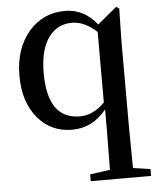

<svg xmlns="http://www.w3.org/2000/svg" viewBox="-55 -588 733 897"><g transform="rotate(-5 311.0 -139.5)"><path d="M427 -430Q369 -483 311 -483Q244 -483 204 -431Q159 -373 159 -260Q159 -44 311 -44Q373 -44 427 -99ZM617 230V262H334V230L428 217Q430 91 430 29V-66Q365 15 269 15Q170 15 108 -59Q45 -134 45 -257Q45 -384 113 -464Q180 -541 283 -541Q372 -541 433 -464L523 -539L537 -530L534 -380V29Q534 92 536 218Z"/></g></svg>

Font: `n[OS CN SemiBold
Style: <[WOS[P|ûg*[NI>           
Weight: 600
Designer: Ryoko NISHIZUKA ¬âXZm¬º[P (kana & ideographs); Frank Grie√ühammer (Latin, Greek & Cyrillic); Wenlong ZHANG _ e¬á¬ü¬ô (b
Foundry: Adobe Systems Incorporated
Version: Version 1.00 April 7, 2017, initial release